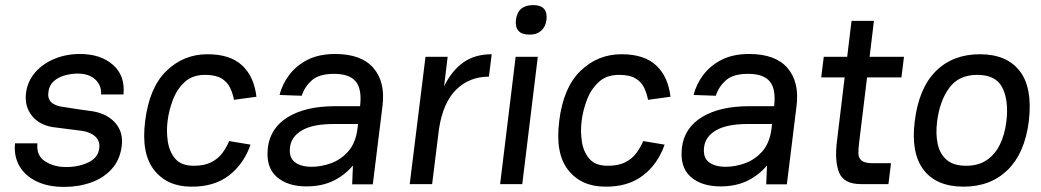

<svg xmlns="http://www.w3.org/2000/svg" viewBox="-20 -723 4089 754"><path d="M232 11Q168 11 123 -11Q78 -33 56 -71.5Q34 -110 39 -160H127Q122 -112 157 -89.5Q192 -67 240 -67Q289 -67 327.5 -85.5Q366 -104 370 -142Q373 -169 354.5 -186.5Q336 -204 303 -209Q277 -212 244.5 -216.5Q212 -221 186 -224Q133 -233 104.5 -269.5Q76 -306 82 -357Q88 -404 118 -438.5Q148 -473 194 -492Q240 -511 294 -511Q375 -511 423.5 -468.5Q472 -426 465 -352H377Q379 -388 354 -411Q329 -434 285 -434Q260 -434 234.5 -427Q209 -420 191 -404Q173 -388 170 -361Q163 -311 229 -303Q234 -302 254.5 -299Q275 -296 300.5 -292Q326 -288 344 -286Q402 -276 433.5 -239.5Q465 -203 458 -149Q451 -95 419 -59.5Q387 -24 338 -6.5Q289 11 232 11Z M731 10Q637 10 585.5 -55Q534 -120 550 -247Q566 -379 633.5 -444.5Q701 -510 795 -510Q884 -510 931 -466Q978 -422 987 -343L899 -331Q894 -357 883 -379.5Q872 -402 849 -415.5Q826 -429 785 -429Q736 -429 705.5 -401Q675 -373 659 -331Q643 -289 638 -247Q633 -208 639 -167.5Q645 -127 668.5 -99.5Q692 -72 741 -72Q783 -72 810 -86Q837 -100 853.5 -122.5Q870 -145 880 -169L964 -155Q937 -78 878.5 -33.5Q820 11 731 10Z M1183 9Q1109 9 1066 -29Q1023 -67 1032 -144Q1042 -222 1112 -264Q1182 -306 1296 -306H1394Q1402 -372 1377.5 -402.5Q1353 -433 1292 -433Q1233 -433 1204.5 -407.5Q1176 -382 1165 -347L1078 -350Q1088 -392 1116 -429Q1144 -466 1188.5 -488.5Q1233 -511 1296 -511Q1399 -511 1446.5 -456Q1494 -401 1482 -306L1444 1H1363L1366 -73Q1334 -35 1289 -13Q1244 9 1183 9ZM1204 -68Q1241 -68 1280 -82Q1319 -96 1348 -129Q1377 -162 1384 -219L1386 -236H1290Q1209 -236 1166.5 -211.5Q1124 -187 1119 -145Q1114 -105 1137.5 -86.5Q1161 -68 1204 -68Z M1589 0 1651 -500H1738L1724 -384Q1753 -444 1798.5 -477Q1844 -510 1911 -510L1900 -422Q1824 -422 1772 -371.5Q1720 -321 1704 -217L1677 0Z M2006 -644Q2013 -703 2074 -703Q2133 -703 2126 -644Q2122 -617 2105 -602Q2088 -587 2060 -587Q2029 -587 2016 -602Q2003 -617 2006 -644ZM2005 -500H2092L2031 0H1944Z M2357 10Q2263 10 2211.5 -55Q2160 -120 2176 -247Q2192 -379 2259.5 -444.5Q2327 -510 2421 -510Q2510 -510 2557 -466Q2604 -422 2613 -343L2525 -331Q2520 -357 2509 -379.5Q2498 -402 2475 -415.5Q2452 -429 2411 -429Q2362 -429 2331.5 -401Q2301 -373 2285 -331Q2269 -289 2264 -247Q2259 -208 2265 -167.5Q2271 -127 2294.5 -99.5Q2318 -72 2367 -72Q2409 -72 2436 -86Q2463 -100 2479.5 -122.5Q2496 -145 2506 -169L2590 -155Q2563 -78 2504.5 -33.5Q2446 11 2357 10Z M2809 9Q2735 9 2692 -29Q2649 -67 2658 -144Q2668 -222 2738 -264Q2808 -306 2922 -306H3020Q3028 -372 3003.5 -402.5Q2979 -433 2918 -433Q2859 -433 2830.5 -407.5Q2802 -382 2791 -347L2704 -350Q2714 -392 2742 -429Q2770 -466 2814.5 -488.5Q2859 -511 2922 -511Q3025 -511 3072.5 -456Q3120 -401 3108 -306L3070 1H2989L2992 -73Q2960 -35 2915 -13Q2870 9 2809 9ZM2830 -68Q2867 -68 2906 -82Q2945 -96 2974 -129Q3003 -162 3010 -219L3012 -236H2916Q2835 -236 2792.5 -211.5Q2750 -187 2745 -145Q2740 -105 2763.5 -86.5Q2787 -68 2830 -68Z M3215 -500H3307L3324 -641H3412L3395 -500H3530L3520 -419H3385L3354 -164Q3351 -141 3351 -122Q3351 -103 3363.5 -92.5Q3376 -82 3408 -82H3479L3469 0H3361Q3293 0 3275 -46Q3257 -92 3267 -170L3297 -419H3205Z M3572 -245Q3588 -377 3655 -443.5Q3722 -510 3828 -510Q3934 -510 3985 -443.5Q4036 -377 4020 -245Q4004 -121 3937 -55.5Q3870 10 3764 10Q3658 10 3607.5 -55.5Q3557 -121 3572 -245ZM3774 -72Q3823 -72 3856 -95Q3889 -118 3907.5 -157Q3926 -196 3932 -245Q3942 -326 3917 -377.5Q3892 -429 3818 -429Q3745 -429 3707.5 -377.5Q3670 -326 3660 -245Q3654 -196 3662.5 -157Q3671 -118 3698 -95Q3725 -72 3774 -72Z"/></svg>

Font: Haskoy Medium
Style: Italic
Weight: 500
Designer: Ertekin Erdin
Foundry: Ertekin Erdin
Version: Version 2.000; ttfautohint (v1.8.4.7-5d5b)